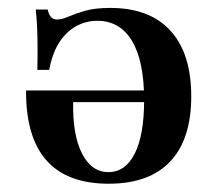

<svg xmlns="http://www.w3.org/2000/svg" viewBox="-20 -448 543 480"><path d="M251.6 11.3Q147.6 11.3 96 -47.2Q44.4 -105.6 45.2 -221.8H378.2L379.8 -192.7H162.9Q161.3 -110.5 185.1 -64.1Q208.9 -17.7 250.8 -17.7Q293.5 -17.7 316.9 -64.1Q340.3 -110.5 340.3 -197.6Q340.3 -295.2 310.1 -345.6Q279.8 -396 223.4 -396Q192.7 -396 167.7 -381Q142.7 -366.1 126.2 -338.7Q109.7 -311.3 103.2 -273.4H73.4Q74.2 -314.5 73.8 -342.3Q73.4 -370.2 72.2 -389.9Q71 -409.7 69.4 -424.2H99.2Q102.4 -410.5 108.1 -404.8Q113.7 -399.2 122.6 -399.2Q134.7 -399.2 151.2 -406.5Q167.7 -413.7 192.7 -421Q217.7 -428.2 255.6 -428.2Q354 -428.2 406 -371.4Q458.1 -314.5 458.1 -207.3Q458.1 -100 405.6 -44.4Q353.2 11.3 251.6 11.3Z"/></svg>

Font: Playfair
Style: Bold
Weight: 700
Designer: Claus Eggers Sørensen
Foundry: Claus Eggers Sørensen
Version: Version 2.001;gftools[0.9.30]